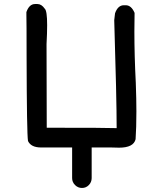

<svg xmlns="http://www.w3.org/2000/svg" viewBox="-20 -721 800 953"><path d="M338 11H184Q134 11 119 -21Q113 -55 112 -444Q112 -614 111 -648V-661Q125 -701 154 -701H166Q186 -701 202 -678Q214 -668 214 -596Q214 -558 211 -502L212 -87Q523 -87 559 -85Q559 -231 547 -621Q547 -627 551 -655Q565 -695 595 -695H604Q632 -695 648 -657Q647 -612 647 -565Q647 -446 654 -310Q657 -228 657 -168Q657 -86 653 -30Q643 12 571 12Q570 12 532 11H435V163Q435 183 421 197.5Q407 212 387 212Q367 212 352.5 197.5Q338 183 338 163Z"/></svg>

Font: Bad Comic
Style: Regular
Weight: 400
Designer: GGBotNet
Foundry: f0n7
Version: 0.9